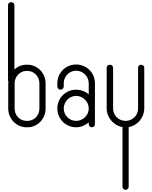

<svg xmlns="http://www.w3.org/2000/svg" viewBox="-20 -1190 1426 1798"><path d="M85 -1170C69 -1170 55 -1158 55 -1142V-438C55 -434 57 -428 59 -424C59 -418 57 -414 57 -408V-174C57 -78 133 2 229 2H237C333 2 407 -78 407 -174V-408C407 -504 333 -584 237 -584H229C185 -584 147 -568 115 -540V-1142C115 -1158 101 -1170 85 -1170ZM229 -526H237C299 -526 349 -474 349 -408V-174C349 -108 299 -58 237 -58H229C167 -58 117 -108 117 -174V-408C117 -474 167 -526 229 -526Z M693 -586C595 -586 517 -508 517 -410V-380C517 -364 531 -350 547 -350C563 -350 577 -364 577 -380V-410C577 -474 629 -528 693 -528C757 -528 811 -474 811 -410V-306C779 -334 737 -350 693 -350C595 -350 517 -272 517 -174C517 -76 595 2 693 2C737 2 779 -16 811 -44V-28C811 -12 825 2 841 2C857 2 869 -12 869 -28V-410C869 -508 791 -586 693 -586ZM693 -292C757 -292 811 -238 811 -174C811 -110 757 -58 693 -58C629 -58 577 -110 577 -174C577 -238 629 -292 693 -292Z M1009 -584C993 -584 979 -572 979 -556V-174C979 -88 1045 -14 1127 0V558C1127 574 1139 588 1155 588C1171 588 1185 574 1185 558V0C1267 -14 1331 -88 1331 -174V-556C1331 -572 1317 -584 1301 -584C1285 -584 1273 -572 1273 -556V-174C1273 -110 1223 -60 1159 -58H1155H1153C1089 -60 1039 -110 1039 -174V-556C1039 -572 1025 -584 1009 -584Z"/></svg>

Font: bauhaus_2017
Style: _regular
Weight: 400
Version: Version 1.0